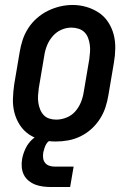

<svg xmlns="http://www.w3.org/2000/svg" viewBox="-20 -561 540 772"><path d="M204 8Q175 8 147.5 1.5Q120 -5 97.5 -20Q75 -35 60 -58Q45 -81 38 -108Q31 -135 32 -164Q33 -193 37 -221L59 -351Q63 -376 71 -400.5Q79 -425 93.5 -447.5Q108 -470 128.5 -488Q149 -506 172.5 -517.5Q196 -529 221 -535Q246 -541 272 -541Q301 -541 328 -533Q355 -525 377.5 -510Q400 -495 415 -472Q430 -449 437 -422.5Q444 -396 443.5 -366.5Q443 -337 438 -309L416 -179Q412 -154 404 -129.5Q396 -105 381.5 -82.5Q367 -60 347 -42Q327 -24 303 -12.5Q279 -1 254 3.5Q229 8 204 8ZM206 -80Q227 -80 248 -88.5Q269 -97 283.5 -114Q298 -131 306 -151.5Q314 -172 317 -193L339 -323Q341 -338 342 -352.5Q343 -367 341 -381.5Q339 -396 334 -409Q329 -422 319.5 -431.5Q310 -441 296 -445.5Q282 -450 267 -450Q246 -450 226 -441Q206 -432 191.5 -415Q177 -398 169 -378Q161 -358 158 -337L136 -207Q134 -192 133 -177.5Q132 -163 134 -149Q136 -135 141 -122Q146 -109 155 -99Q164 -89 177.5 -84.5Q191 -80 206 -80ZM187 191Q170 191 153.5 189Q137 187 122.5 181.5Q108 176 95.5 166Q83 156 76 142Q69 128 67.5 111.5Q66 95 69 78Q73 56 83.5 34.5Q94 13 112.5 -3Q131 -19 154 -25.5Q177 -32 199 -32L194 0Q185 0 177.5 5.5Q170 11 165.5 19Q161 27 158.5 35.5Q156 44 154 52Q152 64 153.5 75Q155 86 161.5 94Q168 102 178.5 105.5Q189 109 201 109H276L262 191Z"/></svg>

Font: Iosevka Curly Slab SmBdObl
Style: Regular
Weight: 600
Italic angle: -9°
Monospace: yes
Designer: Belleve Invis
Foundry: Belleve Invis
Version: Version 11.0.0; ttfautohint (v1.8.3)